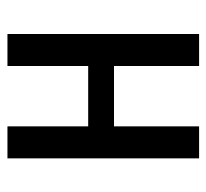

<svg xmlns="http://www.w3.org/2000/svg" viewBox="-40 -528 567 528"><g transform="rotate(-90 244.0 -263.5)"><path d="M327 0V-234H161V0H73V-527H161V-305H327V-527H415V0Z"/></g></svg>

Font: Fira Sans Extra Condensed
Style: Regular
Weight: 400
Width: 1
Designer: Carrois Corporate & Edenspiekermann AG
Foundry: Carrois Corporate GbR & Edenspiekermann AG
Version: Version 4.203